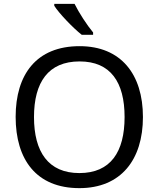

<svg xmlns="http://www.w3.org/2000/svg" viewBox="-20 -964 821 994"><path d="M366 -944H261V-934C284 -897 357 -820 403 -784H462V-796C431 -833 388 -899 366 -944ZM720 -358C720 -580 606 -725 392 -725C168 -725 61 -578 61 -359C61 -138 168 10 391 10C606 10 720 -137 720 -358ZM156 -358C156 -538 230 -646 392 -646C553 -646 625 -538 625 -358C625 -178 553 -68 391 -68C230 -68 156 -178 156 -358Z"/></svg>

Font: Noto Sans Bengali
Style: Regular
Weight: 400
Designer: Jelle Bosma - Monotype Design Team
Foundry: Monotype Imaging Inc.
Version: Version 2.003